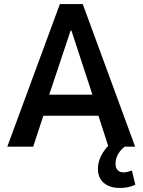

<svg xmlns="http://www.w3.org/2000/svg" viewBox="-20 -725 705 949"><path d="M16 0 276 -705H389L648 0H516L452 -198L501 -153H161L209 -198L144 0ZM329 -574 215 -232 200 -257H461L445 -232L333 -574ZM573 204Q522 204 493 179Q464 154 464 110Q464 69 488.5 29.5Q513 -10 555 -38L596 0Q583 10 572.5 23.5Q562 37 556.5 52Q551 67 551 83Q551 105 561.5 116Q572 127 591 127Q600 127 610.5 124.5Q621 122 632 118L649 188Q629 197 611 200.5Q593 204 573 204Z"/></svg>

Font: Nunito Sans 7pt Condensed
Style: Bold
Weight: 700
Width: 3
Designer: Vernon Adams
Foundry: Vernon Adams
Version: Version 3.101;gftools[0.9.27]